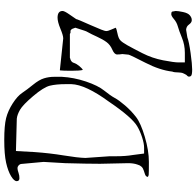

<svg xmlns="http://www.w3.org/2000/svg" viewBox="-30 -692 918 897"><g transform="rotate(-90 428.5 -243.0)"><path d="M742.2 -365.2Q737.3 -372.1 732.4 -372.1H724.6L718.8 -375H607.4L605.5 -374Q587.9 -370.1 584 -357.4Q580.1 -344.7 569.3 -331.5Q558.6 -318.4 550.8 -314.5Q546.9 -328.1 546.9 -368.2Q546.9 -408.2 548.8 -421.9L697.3 -406.2H699.2Q711.9 -406.2 743.7 -419.4Q775.4 -432.6 794.9 -432.6Q826.2 -432.6 826.2 -409.2Q826.2 -400.4 810.5 -377.9L787.1 -343.8H788.1Q787.1 -338.9 759.8 -277.3Q732.4 -215.8 732.4 -206.1Q732.4 -196.3 739.3 -181.6Q746.1 -167 748 -161.1Q744.1 -157.2 721.7 -152.8Q699.2 -148.4 689.5 -139.6Q679.7 -130.9 666 -106.4Q652.3 -82 628.9 -36.1Q605.5 9.8 595.7 61Q585.9 112.3 585.9 131.8V162.1H630.9Q668 162.1 701.2 148.4Q734.4 134.8 753.9 129.4Q773.4 124 788.1 111.3Q802.7 98.6 811.5 98.6Q820.3 98.6 823.2 102.5L826.2 119.1Q826.2 130.9 821.3 153.8Q816.4 176.8 805.7 185.5Q794.9 194.3 785.2 194.3H781.2Q771.5 193.4 762.7 181.2Q753.9 168.9 738.3 168L703.1 173.8Q682.6 181.6 629.4 189Q576.2 196.3 552.7 196.3Q529.3 196.3 523.4 191.4Q519.5 187.5 519.5 182.1Q519.5 176.8 522.5 174.3Q525.4 171.9 527.3 169.4Q529.3 167 531.2 162.6Q533.2 158.2 535.2 154.3Q537.1 150.4 538.1 143.6Q539.1 135.7 539.1 131.8Q539.1 112.3 543 103.5Q549.8 44.9 584.5 -22.5Q619.1 -89.8 622.1 -100.6L625 -129.9Q623 -141.6 623 -154.3Q623 -167 645.5 -176.8Q668 -186.5 680.7 -203.6Q693.4 -220.7 706.1 -248.5Q718.8 -276.4 725.6 -288.1Q732.4 -299.8 734.4 -307.6L748 -349.6ZM518.6 -449.2V-412.1Q515.6 -356.4 496.6 -299.8Q477.5 -243.2 454.1 -214.4Q430.7 -185.5 419.9 -165.5Q409.2 -145.5 384.8 -117.2Q360.4 -88.9 331.5 -66.4Q302.7 -43.9 238.3 -24.9Q173.8 -5.9 121.1 -5.9Q68.4 -5.9 61 -6.8Q53.7 -7.8 50.8 -11.7Q51.8 -15.6 55.2 -19.5Q58.6 -23.4 80.6 -29.8Q102.5 -36.1 108.4 -58.6Q115.2 -77.1 115.2 -102.5L112.3 -234.4Q112.3 -293.9 115.2 -396.5L121.1 -498L111.3 -604.5Q111.3 -604.5 108.4 -610.4Q107.4 -612.3 105 -614.3Q102.5 -616.2 99.1 -618.2Q95.7 -620.1 88.9 -619.6Q82 -619.1 69.3 -614.7Q56.6 -610.4 43.9 -610.8Q31.2 -611.3 31.2 -623.5Q31.2 -635.7 54.7 -649.9Q78.1 -664.1 117.2 -672.9Q156.2 -681.6 223.6 -681.6Q291 -681.6 325.7 -672.9Q360.4 -664.1 394.5 -642.1Q428.7 -620.1 443.4 -598.1Q458 -576.2 481.4 -547.4Q504.9 -518.6 511.7 -495.6Q518.6 -472.7 518.6 -449.2ZM139.6 -302.7 147.5 -189.5V-160.2Q147.5 -114.3 153.3 -81.1L160.2 -28.3H187.5Q207 -28.3 235.8 -37.6Q264.6 -46.9 286.1 -59.6Q328.1 -83 402.3 -192.4Q482.4 -301.8 484.4 -368.2V-393.6Q484.4 -439.5 477.1 -468.8Q469.7 -498 428.7 -546.4Q387.7 -594.7 364.7 -607.9Q341.8 -621.1 323.2 -623L171.9 -627L167 -539.1Q162.1 -469.7 151.4 -404.3Q140.6 -338.9 139.6 -302.7Z"/></g></svg>

Font: Drukaatie burti
Style: Thin
Weight: 100
Version: Version 0.14